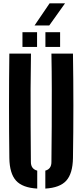

<svg xmlns="http://www.w3.org/2000/svg" viewBox="-20 -1121 493 1150"><path d="M36 -174Q34 -329.5 34 -487.2Q34 -645 36 -800H165.5Q163.5 -696.5 163.2 -585.8Q163 -475 163.5 -364.5Q164 -254 165 -150.5Q165 -130 174.5 -117Q184 -104 203 -99V8.5Q114.5 3.5 76 -39.2Q37.5 -82 36 -174ZM251.5 8.5V-99Q270 -104 279 -117Q288 -130 288 -150.5Q289 -254 289.8 -364.5Q290.5 -475 290.2 -585.8Q290 -696.5 288 -800H417Q419.5 -645 419.5 -487.2Q419.5 -329.5 417 -174Q415.5 -82 377.2 -39.2Q339 3.5 251.5 8.5ZM252 -840V-928H340V-840ZM114.5 -840V-928H202V-840ZM187 -968.5 277 -1101H369.5L275 -968.5Z"/></svg>

Font: Big Shoulders Stencil Display Thin ExtraBold
Style: Regular
Weight: 800
Version: Version 2.001